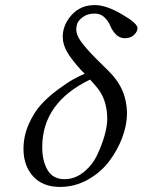

<svg xmlns="http://www.w3.org/2000/svg" viewBox="-20 -718 557 750"><path d="M71.8 -136.2Q71.8 -186 91.8 -231.9Q111.8 -277.8 139.9 -308.8Q168 -339.8 204.6 -366.9Q241.2 -394 265.1 -407.5Q289.1 -420.9 311 -430.2L298.8 -441.9Q258.8 -485.8 241.9 -515.4Q225.1 -544.9 225.1 -574.2Q225.1 -621.1 260 -659.7Q294.9 -698.2 350.1 -698.2Q396 -698.2 458 -661.1Q517.1 -627 517.1 -607.9Q517.1 -594.7 503.7 -581.8Q490.2 -568.8 467.8 -568.8Q446.8 -568.8 432.4 -584Q418 -599.1 410.9 -616.9Q403.8 -634.8 388.4 -649.9Q373 -665 350.1 -665Q321.3 -665 303.2 -651.1Q285.2 -637.2 281.5 -625Q277.8 -612.8 277.8 -603Q277.8 -583 294.4 -558.6Q311 -534.2 351.1 -493.2L404.8 -439.9Q475.6 -371.1 476.1 -274.9Q476.1 -230 457.5 -180.4Q439 -130.9 406 -87.4Q373 -43.9 322.5 -15.9Q272 12.2 214.8 12.2Q147 12.2 109.4 -29.1Q71.8 -70.3 71.8 -136.2ZM231.9 -18.1Q272 -18.1 305.9 -44.9Q339.8 -71.8 358.9 -111.3Q377.9 -150.9 388.4 -188.5Q398.9 -226.1 398.9 -252.9Q398.9 -332 355 -380.9L332 -407.2Q145 -317.4 145 -143.1Q145 -88.9 166 -53.5Q187 -18.1 231.9 -18.1Z"/></svg>

Font: Linux Libertine
Style: Italic
Weight: 400
Italic angle: -12°
Designer: Philipp H. Poll
Foundry: Philipp H. Poll
Version: Version 5.1.6 ; ttfautohint (v0.9)